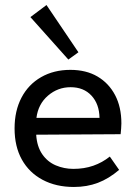

<svg xmlns="http://www.w3.org/2000/svg" viewBox="-20 -728 539 764"><path d="M454 -52Q413 -17 369.5 -0.5Q326 16 274 16Q203 16 149.5 -12.5Q96 -41 67 -93Q38 -145 38 -217Q38 -287 65.5 -339.5Q93 -392 143.5 -421Q194 -450 260 -450Q323 -450 368 -423.5Q413 -397 438 -349.5Q463 -302 463 -237Q463 -227 462 -216Q461 -205 460 -194L124 -192Q127 -145 148 -114.5Q169 -84 202 -70Q235 -56 272 -56Q315 -56 351 -68.5Q387 -81 417 -105ZM376 -259Q375 -314 344 -347.5Q313 -381 261 -381Q210 -381 171 -347.5Q132 -314 125 -259ZM252 -491 101 -660 165 -708 292 -520Z"/></svg>

Font: Podkova Medium
Style: Regular
Weight: 500
Designer: Ilya Yudin
Foundry: Cyreal (www.cyreal.org)
Version: Version 2.103